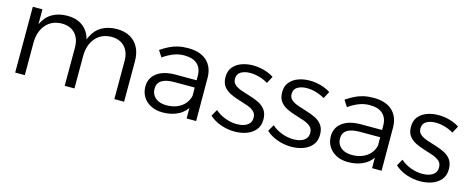

<svg xmlns="http://www.w3.org/2000/svg" viewBox="-33 -1005 3622 1483"><g transform="rotate(15 1778.5 -263.0)"><path d="M491 -305Q491 -377 452.5 -418Q414 -459 345 -459Q264 -457 218 -401.5Q172 -346 172 -258H146Q146 -350 173.5 -409.5Q201 -469 252 -498.5Q303 -528 373 -528Q435 -528 478.5 -503Q522 -478 545.5 -432.5Q569 -387 569 -323V0H491ZM888 -305Q888 -377 849 -418Q810 -459 742 -459Q661 -457 615 -401.5Q569 -346 569 -258H542Q542 -350 569.5 -409.5Q597 -469 648 -498.5Q699 -528 770 -528Q831 -528 875 -503Q919 -478 942.5 -432.5Q966 -387 966 -323V0H888ZM95 -526H172V0H95Z M1301 -247Q1235 -247 1201 -225Q1167 -203 1167 -158Q1167 -113 1199.5 -85.5Q1232 -58 1288 -58Q1334 -58 1371 -73Q1408 -88 1432.5 -116Q1457 -144 1466 -184L1486 -121Q1458 -58 1403 -27.5Q1348 3 1273 3Q1219 3 1178.5 -18Q1138 -39 1116 -75Q1094 -111 1094 -156Q1094 -224 1146 -264Q1198 -304 1291 -305H1478V-247ZM1464 -340Q1464 -400 1428.5 -433Q1393 -466 1323 -466Q1279 -466 1238 -450Q1197 -434 1156 -405L1123 -456Q1157 -479 1189 -495Q1221 -511 1257 -519.5Q1293 -528 1338 -528Q1436 -528 1488 -479.5Q1540 -431 1541 -347L1542 0H1466Z M1994 -426Q1963 -445 1925 -456Q1887 -467 1851 -467Q1807 -467 1777 -449.5Q1747 -432 1747 -393Q1747 -363 1768.5 -345.5Q1790 -328 1823.5 -316.5Q1857 -305 1894 -294Q1931 -283 1965 -266.5Q1999 -250 2020 -221Q2041 -192 2041 -145Q2041 -94 2013.5 -61.5Q1986 -29 1942.5 -13.5Q1899 2 1848 2Q1792 2 1738 -17Q1684 -36 1646 -71L1676 -124Q1710 -93 1757.5 -75.5Q1805 -58 1851 -58Q1882 -58 1907.5 -66.5Q1933 -75 1948.5 -92.5Q1964 -110 1964 -137Q1965 -170 1944.5 -188.5Q1924 -207 1890.5 -219Q1857 -231 1819.5 -242Q1782 -253 1748.5 -269.5Q1715 -286 1694 -313.5Q1673 -341 1673 -388Q1673 -437 1699 -468Q1725 -499 1766.5 -514Q1808 -529 1856 -529Q1903 -529 1947 -516.5Q1991 -504 2024 -482Z M2447 -426Q2416 -445 2378 -456Q2340 -467 2304 -467Q2260 -467 2230 -449.5Q2200 -432 2200 -393Q2200 -363 2221.5 -345.5Q2243 -328 2276.5 -316.5Q2310 -305 2347 -294Q2384 -283 2418 -266.5Q2452 -250 2473 -221Q2494 -192 2494 -145Q2494 -94 2466.5 -61.5Q2439 -29 2395.5 -13.5Q2352 2 2301 2Q2245 2 2191 -17Q2137 -36 2099 -71L2129 -124Q2163 -93 2210.5 -75.5Q2258 -58 2304 -58Q2335 -58 2360.5 -66.5Q2386 -75 2401.5 -92.5Q2417 -110 2417 -137Q2418 -170 2397.5 -188.5Q2377 -207 2343.5 -219Q2310 -231 2272.5 -242Q2235 -253 2201.5 -269.5Q2168 -286 2147 -313.5Q2126 -341 2126 -388Q2126 -437 2152 -468Q2178 -499 2219.5 -514Q2261 -529 2309 -529Q2356 -529 2400 -516.5Q2444 -504 2477 -482Z M2784 -247Q2718 -247 2684 -225Q2650 -203 2650 -158Q2650 -113 2682.5 -85.5Q2715 -58 2771 -58Q2817 -58 2854 -73Q2891 -88 2915.5 -116Q2940 -144 2949 -184L2969 -121Q2941 -58 2886 -27.5Q2831 3 2756 3Q2702 3 2661.5 -18Q2621 -39 2599 -75Q2577 -111 2577 -156Q2577 -224 2629 -264Q2681 -304 2774 -305H2961V-247ZM2947 -340Q2947 -400 2911.5 -433Q2876 -466 2806 -466Q2762 -466 2721 -450Q2680 -434 2639 -405L2606 -456Q2640 -479 2672 -495Q2704 -511 2740 -519.5Q2776 -528 2821 -528Q2919 -528 2971 -479.5Q3023 -431 3024 -347L3025 0H2949Z M3477 -426Q3446 -445 3408 -456Q3370 -467 3334 -467Q3290 -467 3260 -449.5Q3230 -432 3230 -393Q3230 -363 3251.5 -345.5Q3273 -328 3306.5 -316.5Q3340 -305 3377 -294Q3414 -283 3448 -266.5Q3482 -250 3503 -221Q3524 -192 3524 -145Q3524 -94 3496.5 -61.5Q3469 -29 3425.5 -13.5Q3382 2 3331 2Q3275 2 3221 -17Q3167 -36 3129 -71L3159 -124Q3193 -93 3240.5 -75.5Q3288 -58 3334 -58Q3365 -58 3390.5 -66.5Q3416 -75 3431.5 -92.5Q3447 -110 3447 -137Q3448 -170 3427.5 -188.5Q3407 -207 3373.5 -219Q3340 -231 3302.5 -242Q3265 -253 3231.5 -269.5Q3198 -286 3177 -313.5Q3156 -341 3156 -388Q3156 -437 3182 -468Q3208 -499 3249.5 -514Q3291 -529 3339 -529Q3386 -529 3430 -516.5Q3474 -504 3507 -482Z"/></g></svg>

Font: Alexandria Light
Style: Regular
Weight: 300
Designer: Mohamed Gaber
Foundry: Kief Type Foundry
Version: Version 5.100